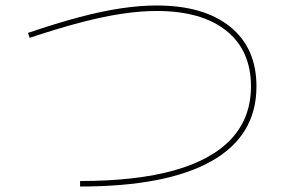

<svg xmlns="http://www.w3.org/2000/svg" viewBox="-20 -710 1040 700"><path d="M272 -50Q477 -50 615.5 -89Q754 -128 824.5 -205Q895 -282 895 -395Q895 -526 805 -598Q715 -670 551 -670Q493 -670 425.5 -660Q358 -650 275.5 -628.5Q193 -607 88 -572L82 -590Q188 -626 271.5 -648Q355 -670 423.5 -680Q492 -690 551 -690Q723 -690 819 -612.5Q915 -535 915 -395Q915 -215 751 -122.5Q587 -30 272 -30Z"/></svg>

Font: M PLUS 2 Thin Thin
Style: Regular
Weight: 250
Version: Version 1.001